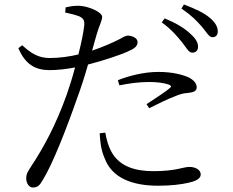

<svg xmlns="http://www.w3.org/2000/svg" viewBox="-20 -796 1040 857"><path d="M792 -608C812 -583 822 -561 838 -561C853 -561 864 -570 864 -587C864 -606 854 -624 829 -646C804 -670 766 -693 715 -714L702 -696C744 -666 771 -634 792 -608ZM880 -678C902 -653 912 -630 928 -630C942 -630 952 -638 952 -655C952 -676 942 -695 916 -717C891 -738 854 -756 801 -776L790 -758C835 -727 858 -703 880 -678ZM513 -415C556 -424 602 -430 646 -430C676 -430 710 -427 734 -418C743 -415 747 -410 739 -404C726 -391 668 -353 634 -331L646 -313C680 -330 728 -354 758 -365C784 -376 799 -380 818 -381C842 -384 858 -388 858 -406C858 -423 846 -438 823 -450C799 -461 754 -475 687 -475C621 -475 554 -457 506 -438ZM450 -204C455 -175 464 -139 483 -109C518 -55 579 -32 665 -32C766 -32 797 -51 826 -51C849 -51 876 -40 876 -17C876 3 849 14 820 20C789 27 745 33 686 33C570 33 479 -2 447 -90C430 -128 427 -166 425 -201ZM79 -594 62 -581C94 -505 142 -483 201 -483C237 -483 279 -488 315 -495C304 -453 291 -411 278 -374C228 -234 172 -134 122 -58C106 -32 97 -22 97 0C97 22 110 41 126 41C147 41 157 32 170 9C214 -61 277 -222 324 -357C342 -405 359 -459 373 -508C445 -526 524 -554 546 -564C583 -580 594 -590 594 -609C594 -627 568 -637 551 -637C543 -637 532 -632 517 -623C486 -607 444 -588 391 -570L411 -641C422 -680 436 -704 436 -721C435 -744 372 -768 337 -770C312 -771 294 -768 273 -763L271 -740C292 -736 315 -730 334 -723C352 -714 358 -705 356 -683C353 -652 343 -605 330 -553C293 -544 247 -537 200 -537C152 -538 121 -556 79 -594Z"/></svg>

Font: Harano Aji Mincho CN
Style: Regular
Weight: 400
Foundry: Masamichi Hosoda
Version: HaranoAjiMinchoCN-Regular version 20230610;ttx 4.39.4